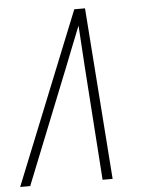

<svg xmlns="http://www.w3.org/2000/svg" viewBox="-57 -777 609 819"><g transform="rotate(-5 248.0 -367.5)"><path d="M-4 0 292 -735H338L392 0H349L315 -490Q312 -534 309.5 -577.5Q307 -621 304 -664Q287 -621 269.5 -577.5Q252 -534 235 -490L39 0Z"/></g></svg>

Font: Iosevka SS18 Extralight
Style: Italic
Weight: 200
Italic angle: -9°
Monospace: yes
Designer: Belleve Invis
Foundry: Belleve Invis
Version: Version 25.1.1; ttfautohint (v1.8.4)